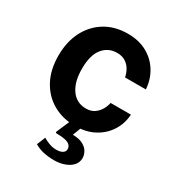

<svg xmlns="http://www.w3.org/2000/svg" viewBox="-176 -641 898 969"><g transform="rotate(30 273.5 -157.0)"><path d="M287.5 -527Q352.2 -527 399.7 -500.6Q447.1 -474.2 474.4 -429.2Q501.7 -384.2 505.5 -328.5H383.9Q380.7 -349.1 369.5 -369.3Q358.4 -389.5 338.5 -402.8Q318.6 -416.1 288.6 -416.1Q237.3 -416.1 205.6 -376.9Q173.8 -337.7 173.8 -257.7Q173.8 -181.8 204.9 -137.8Q236 -93.7 291.3 -93.7Q321 -93.7 340.7 -108Q360.5 -122.4 371.4 -142.6Q382.4 -162.8 385.3 -180.6H503.8Q500.6 -127.2 473 -83.9Q445.4 -40.6 398.1 -15.3Q350.9 10 287.5 10Q215.6 10 159.1 -22Q102.6 -54 70.2 -113.8Q37.8 -173.6 37.8 -256.3Q37.8 -336.6 68.8 -397.5Q99.9 -458.5 156.1 -492.7Q212.4 -527 287.5 -527ZM402.2 131.5Q402.2 157 385.6 175.2Q369.1 193.3 341.8 203Q314.5 212.8 282.5 212.8Q251.4 212.8 222.1 206.8Q192.9 200.8 167.6 185.6L187.5 136.3Q203.2 145.8 223 153.4Q242.9 161.1 264.7 161.1Q288.5 161.1 301.5 152.8Q314.5 144.6 314.5 130.1Q314.5 110.3 295.5 100Q276.6 89.7 229.8 89.2Q223.6 89.2 221.4 87.5Q219.2 85.7 221.7 79.8L258.4 -5H323L300.8 53.6Q338.5 54.3 360.7 66.4Q382.8 78.4 392.5 96.2Q402.2 113.9 402.2 131.5Z"/></g></svg>

Font: Public Sans Thin
Style: Regular
Weight: 100
Designer: The Public Sans project authors (U.S. Web Design System). Libre Franklin designed by Pablo Impallari and Rodrigo Fuenzal
Version: Version 1.008